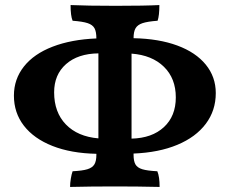

<svg xmlns="http://www.w3.org/2000/svg" viewBox="-20 -737 908 759"><path d="M508 -130V-125Q508 -100 515.5 -87Q523 -74 542.5 -68Q562 -62 602 -60Q611 -38 611 2Q523 0 436 0Q339 0 257 2Q257 -13 260 -31Q263 -49 267 -60Q306 -62 325.5 -68Q345 -74 353 -87Q361 -100 361 -125V-129Q261 -131 187.5 -160Q114 -189 74.5 -240Q35 -291 35 -359Q35 -424 74.5 -474Q114 -524 188 -552.5Q262 -581 361 -585Q361 -612 353.5 -625.5Q346 -639 326.5 -645.5Q307 -652 267 -655Q259 -674 259 -717Q325 -714 437 -714Q553 -714 610 -717Q610 -675 603 -655Q563 -652 543.5 -645.5Q524 -639 516 -625.5Q508 -612 508 -586Q608 -584 681 -557Q754 -530 793.5 -481.5Q833 -433 833 -369Q833 -300 793.5 -247.5Q754 -195 681 -164.5Q608 -134 508 -130ZM369 -190V-526Q288 -525 241 -483.5Q194 -442 194 -372Q194 -293 240.5 -245Q287 -197 369 -190ZM500 -525V-189Q581 -191 628 -234.5Q675 -278 675 -352Q675 -427 628 -473Q581 -519 500 -525Z"/></svg>

Font: Vollkorn SC
Style: Bold
Weight: 700
Designer: Friedrich Althausen
Foundry: Friedrich Althausen
Version: Version 4.015